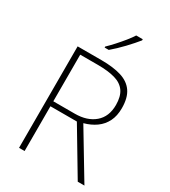

<svg xmlns="http://www.w3.org/2000/svg" viewBox="-226 -1060 1037 1170"><g transform="rotate(30 293.0 -475.0)"><path d="M102 0V-714H269Q353 -714 409.5 -696.5Q466 -679 495 -637Q524 -595 524 -522Q524 -468 504.5 -429Q485 -390 449.5 -364.5Q414 -339 366 -326L562 0H515L327 -315H141V0ZM141 -350H292Q379 -350 431 -394.5Q483 -439 483 -521Q483 -581 459 -615.5Q435 -650 386.5 -664Q338 -678 264 -678H141ZM424 -942Q411 -926 394 -906.5Q377 -887 357 -866Q337 -845 316.5 -825.5Q296 -806 277 -790H248V-797Q269 -817 294 -844.5Q319 -872 342 -900.5Q365 -929 378 -950H424Z"/></g></svg>

Font: Noto Sans Symbols ExtraLight
Style: Regular
Weight: 250
Version: Version 2.002